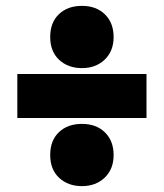

<svg xmlns="http://www.w3.org/2000/svg" viewBox="-20 -707 558 654"><path d="M259 -475Q212 -475 181.5 -503.2Q151 -531.5 151 -581Q151 -630.5 180.8 -658.8Q210.5 -687 259 -687Q308 -687 337.5 -658Q367 -629 367 -581Q367 -533 336.8 -504Q306.5 -475 259 -475ZM39 -305V-455H479V-305ZM259 -73Q212 -73 181.5 -101.2Q151 -129.5 151 -179Q151 -228.5 180.8 -256.8Q210.5 -285 259 -285Q308 -285 337.5 -256Q367 -227 367 -179Q367 -131 336.8 -102Q306.5 -73 259 -73Z"/></svg>

Font: Encode Sans Condensed Black
Style: Regular
Weight: 900
Width: 3
Designer: Multiple Designers
Foundry: Impallari Type
Version: Version 3.000; ttfautohint (v1.8.3) -l 8 -r 50 -G 200 -x 14 